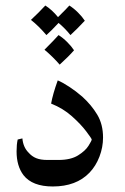

<svg xmlns="http://www.w3.org/2000/svg" viewBox="-20 -669 453 695"><path d="M304 -44Q256 6 171 6Q97 6 65 -35Q40 -68 40 -121Q40 -146 44 -164L61 -168Q64 -136 83 -117Q95 -103 111 -96.5Q127 -90 151 -90H192Q236 -90 262.5 -106.5Q289 -123 300.5 -141.5Q312 -160 312 -164Q312 -167 292.5 -193Q273 -219 240.5 -248Q208 -277 165 -294Q171 -328 189 -378Q206 -371 230.5 -355Q255 -339 278 -319Q311 -289 332 -254Q353 -219 353 -171Q353 -136 340 -102Q327 -68 304 -44ZM235 -542Q216 -566 192 -586L167 -560L148 -542Q120 -575 92 -597Q120 -623 144 -649Q168 -634 190 -607Q190 -607 217 -634L231 -649Q247 -639 262.5 -623.5Q278 -608 287 -594Q259 -564 235 -542ZM196 -435Q172 -463 141 -489Q179 -527 192 -542Q208 -532 223.5 -516.5Q239 -501 248 -487Q229 -465 196 -435Z"/></svg>

Font: Mirza
Style: Regular
Weight: 400
Designer: Arabic design by Kourosh Beigpour, Latin design by Eduardo Tunni, engineering by Lasse Fister
Version: Version 1.0010g